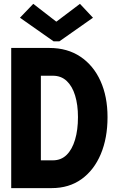

<svg xmlns="http://www.w3.org/2000/svg" viewBox="-20 -966 602 986"><path d="M37.6 0V-719.7H233.9Q326.2 -719.7 393.1 -674.8Q460 -629.9 496.1 -550Q532.2 -470.2 532.2 -364.7Q532.2 -256.8 497.6 -174.6Q462.9 -92.3 398.7 -46.1Q334.5 0 245.6 0ZM189.9 -142.6H251.5Q293.9 -142.6 322.3 -170.7Q350.6 -198.7 365.5 -248.8Q380.4 -298.8 380.4 -364.7Q380.4 -427.7 365.7 -475.6Q351.1 -523.4 322.5 -550.3Q293.9 -577.1 251.5 -577.1H189.9ZM150.9 -946.3 268.1 -855.5H270.5L390.6 -946.3L457.5 -875L285.2 -753.9H254.9L82.5 -875Z"/></svg>

Font: Reddit Mono ExtraBold
Style: Regular
Weight: 800
Monospace: yes
Designer: Stephen Hutchings
Foundry: Reddit
Version: Version 1.014